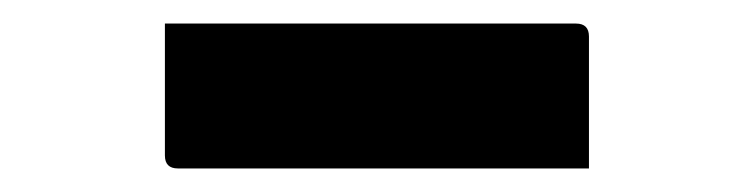

<svg xmlns="http://www.w3.org/2000/svg" viewBox="-20 -793 640 163"><path d="M120 -773H469Q480 -773 480 -762V-650H131Q120 -650 120 -661Z"/></svg>

Font: Recursive Sn Lnr St XBd
Style: Regular
Weight: 800
Version: Version 1.079;hotconv 1.0.112;makeotfexe 2.5.65598; ttfautoh